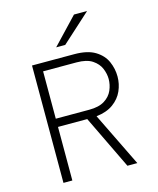

<svg xmlns="http://www.w3.org/2000/svg" viewBox="-133 -1013 911 1106"><g transform="rotate(-15 323.0 -460.5)"><path d="M106 0V-700H358Q436.5 -700 482 -672.2Q527.5 -644.5 546.5 -601.2Q565.5 -558 565.5 -511.5Q565.5 -467 547.5 -426.2Q529.5 -385.5 490.5 -357Q451.5 -328.5 389.5 -321.5L546.5 0H487.5L333.5 -319.5H159V0ZM159 -368.5H358.5Q416.5 -368.5 450.2 -389.8Q484 -411 498.2 -443.8Q512.5 -476.5 512.5 -511Q512.5 -541.5 499.2 -573.8Q486 -606 452.5 -628.5Q419 -651 358.5 -651H159ZM267.5 -765 415.5 -921H493.5L321.5 -765Z"/></g></svg>

Font: Overpass ExtraLight
Style: Regular
Weight: 250
Designer: Delve Withrington, Dave Bailey, Thomas Jockin
Foundry: Delve Fonts LLC
Version: Version 4.000